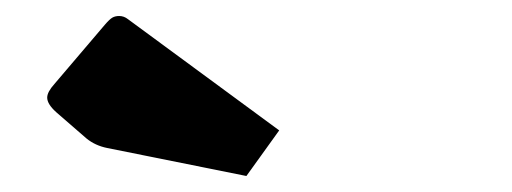

<svg xmlns="http://www.w3.org/2000/svg" viewBox="-20 -759 640 240"><path d="M114 -574Q99 -577 88 -586L50 -619Q39 -629 39 -637Q39 -644 48 -654L111 -728Q117 -735 120.5 -737Q124 -739 129 -739Q135 -739 140 -735L329 -596L288 -539Z"/></svg>

Font: Changa ExtraBold
Style: Regular
Weight: 800
Designer: Eduardo Rodriguez Tunni
Foundry: Eduardo Rodriguez Tunni
Version: Version 2.002; ttfautohint (v1.5) -l 8 -r 50 -G 220 -x 14 -H